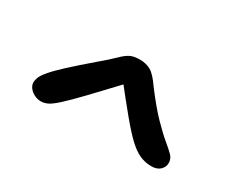

<svg xmlns="http://www.w3.org/2000/svg" viewBox="-53 -871 716 591"><g transform="rotate(30 305.0 -575.5)"><path d="M506 -442Q484 -442 464 -451Q444 -460 422 -481Q400 -502 369 -539.5Q338 -577 293 -634H322Q261 -569 224.5 -531Q188 -493 167.5 -474.5Q147 -456 135 -450.5Q123 -445 112 -445Q99 -445 87.5 -451Q76 -457 69.5 -466Q63 -475 63 -484Q63 -493 67 -503Q71 -513 84.5 -529Q98 -545 126 -571Q154 -597 202 -638Q233 -664 249 -680Q265 -696 278 -702.5Q291 -709 312 -709Q335 -709 351.5 -699.5Q368 -690 390 -658Q430 -605 459.5 -575Q489 -545 508.5 -529Q528 -513 538 -502.5Q548 -492 548 -477Q548 -463 537 -452.5Q526 -442 506 -442Z"/></g></svg>

Font: Shantell Sans Light
Style: Regular
Weight: 400
Version: Version 1.011;[c5ecc13dd]